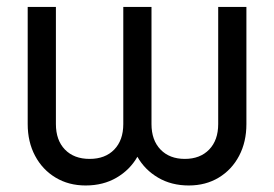

<svg xmlns="http://www.w3.org/2000/svg" viewBox="-20 -536 807 565"><path d="M231.9 9.8Q182.1 9.8 143.6 -13.4Q105 -36.6 83.3 -77.4Q61.5 -118.2 61.5 -170.9V-515.6H144.5V-170.9Q144.5 -123.5 171.1 -95.9Q197.8 -68.4 243.7 -68.4Q289.6 -68.4 316.2 -95.9Q342.8 -123.5 342.8 -170.9V-515.6H425.8V-170.9Q425.8 -123.5 452.4 -95.9Q479 -68.4 523.9 -68.4Q568.8 -68.4 595.5 -95.9Q622.1 -123.5 622.1 -170.9V-515.6H705.1V-170.9Q705.1 -118.2 683.6 -77.4Q662.1 -36.6 623.8 -13.4Q585.4 9.8 535.6 9.8Q484.4 9.8 445.3 -13.2Q406.2 -36.1 384.3 -74.7Q362.3 -36.1 323 -13.2Q283.7 9.8 231.9 9.8Z"/></svg>

Font: Inter Display
Style: Regular
Weight: 400
Designer: Rasmus Andersson
Foundry: rsms
Version: Version 4.001;git-9221beed3